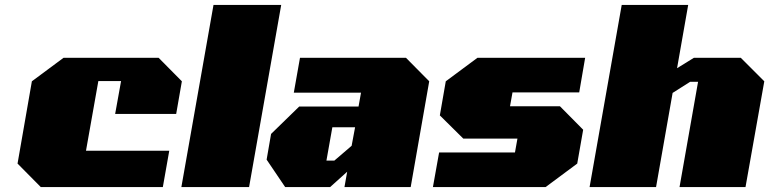

<svg xmlns="http://www.w3.org/2000/svg" viewBox="-20 -757 3113 777"><path d="M145 0 51 -95 109 -428 237 -523H622L716 -428L693 -296H446L470 -429H378L328 -147H665L639 0Z M714 0 844 -737H1118L988 0Z M1134 0 1059 -111 1077 -215 1191 -326H1431L1441 -382H1169L1194 -523H1623L1717 -428L1642 0H1374L1385 -62L1316 0ZM1301 -107H1333L1403 -167L1417 -242H1325Z M1732 0 1757 -140H2064L2074 -196H1855L1760 -290L1784 -428L1912 -523H2348L2324 -383H2054L2044 -327H2246L2340 -232L2316 -95L2188 0Z M2366 0 2496 -737H2765L2720 -481L2788 -523H2978L3073 -428L2997 0H2730L2805 -426H2773L2702 -381L2635 0Z"/></svg>

Font: Tomorrow ExtraBold
Style: Italic
Weight: 800
Italic angle: -10°
Designer: Tony de Marco, Monica Rizzolli
Foundry: Just in Type
Version: Version 2.002